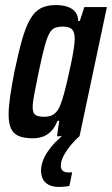

<svg xmlns="http://www.w3.org/2000/svg" viewBox="-20 -538 442 758"><path d="M111 8Q78 8 56.5 0Q35 -8 24.5 -28.5Q14 -49 14 -85Q14 -115 20 -157Q26 -199 37 -255Q53 -332 67.5 -382.5Q82 -433 99.5 -463Q117 -493 141 -505.5Q165 -518 199 -518Q228 -518 247.5 -511Q267 -504 277.5 -490.5Q288 -477 289 -455H295L313 -510H402L294 0H205L214 -61H207Q196 -33 180 -18Q164 -3 146 2.5Q128 8 111 8ZM154 -77Q171 -77 183 -82Q195 -87 204.5 -98.5Q214 -110 221 -131Q226 -144 233 -169.5Q240 -195 247 -225.5Q254 -256 260.5 -287Q267 -318 271 -344Q275 -370 275 -385Q275 -412 264 -422.5Q253 -433 229 -433Q210 -433 197 -428Q184 -423 174.5 -405.5Q165 -388 155.5 -352.5Q146 -317 133 -255Q122 -200 115.5 -167Q109 -134 109 -116Q109 -99 114 -91Q119 -83 129 -80Q139 -77 154 -77ZM214 200Q188 200 172 191.5Q156 183 149 168.5Q142 154 142 136Q142 100 168 61Q194 22 237 -10L294 0Q280 11 262.5 31.5Q245 52 232.5 74.5Q220 97 220 117Q220 129 227.5 136Q235 143 254 143Q256 143 257.5 143Q259 143 265 142L254 196Q245 198 234.5 199Q224 200 214 200Z"/></svg>

Font: Saira ExtraCondensed SemiBold
Style: Italic
Weight: 600
Width: 2
Italic angle: -12°
Designer: Hector Gatti with collaboration of the Omnibus-Type team
Foundry: Omnibus-Type
Version: Version 1.101